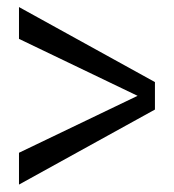

<svg xmlns="http://www.w3.org/2000/svg" viewBox="-20 -508 480 531"><path d="M32.5 2.5V-85.5L360.5 -243L32.5 -400.5V-488.5L408.5 -281V-205Z"/></svg>

Font: Anybody ExtraExpanded
Style: Regular
Weight: 400
Width: 8
Designer: Tyler Finck
Foundry: Etcetera Type Company
Version: Version 1.010; ttfautohint (v1.8.3) -l 8 -r 50 -G 200 -x 14 